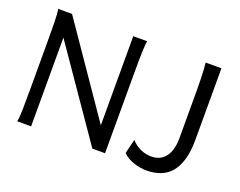

<svg xmlns="http://www.w3.org/2000/svg" viewBox="-113 -923 1431 1144"><g transform="rotate(20 602.0 -350.5)"><path d="M166 -562.5V0H78.1Q83.5 -29.3 84.5 -84.7Q85.4 -140.1 85.4 -212.4V-500.5Q85.4 -572.8 84.5 -628.2Q83.5 -683.6 78.1 -712.9H166L554.2 -147.9V-712.9H642.1Q639.6 -698.2 638.2 -676.8Q636.7 -655.3 636 -628.2Q635.3 -601.1 635 -568.8Q634.8 -536.6 634.8 -500.5V0H554.2ZM1113.3 -712.9V-261.2Q1113.3 -185.1 1097.7 -132.8Q1082 -80.6 1054 -48.3Q1025.9 -16.1 986.8 -2Q947.8 12.2 900.9 12.2Q883.3 12.2 862.5 9Q841.8 5.9 820.8 -1Q799.8 -7.8 781.2 -18.6Q762.7 -29.3 749.5 -43.9L771.5 -134.3Q783.7 -120.1 798.8 -109.1Q814 -98.1 830.3 -90.8Q846.7 -83.5 864 -79.6Q881.3 -75.7 898.4 -75.7Q925.3 -75.7 947.8 -85.2Q970.2 -94.7 986.3 -114.5Q1002.4 -134.3 1011.5 -164.6Q1020.5 -194.8 1020.5 -236.8V-478.5Q1020.5 -514.2 1020.3 -548.1Q1020 -582 1019.3 -612.1Q1018.6 -642.1 1017.1 -667.7Q1015.6 -693.4 1013.2 -712.9Z"/></g></svg>

Font: Andika FrenchTight
Style: Regular
Weight: 400
Designer: Victor Gaultney, Annie Olsen, Julie Remington, Don Collingsworth, Eric Hays, Becca Hirsbrunner
Foundry: SIL International
Version: Version 5.000 ; Dig1 Dig4Opn Dig7 LnSpcTght